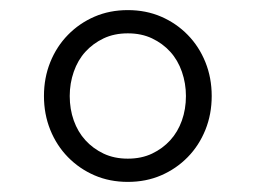

<svg xmlns="http://www.w3.org/2000/svg" viewBox="-20 -730 506 380"><path d="M233 -370Q197 -370 167 -383Q137 -396 114.5 -419Q92 -442 79.5 -473Q67 -504 67 -540Q67 -576 79.5 -607Q92 -638 114.5 -661Q137 -684 167 -697Q197 -710 233 -710Q269 -710 299 -697Q329 -684 351.5 -661Q374 -638 386.5 -607Q399 -576 399 -540Q399 -504 386.5 -473Q374 -442 351.5 -419Q329 -396 299 -383Q269 -370 233 -370ZM233 -416Q260 -416 281 -426Q302 -436 317 -452.5Q332 -469 340 -491.5Q348 -514 348 -540Q348 -565 340 -588Q332 -611 317 -627.5Q302 -644 281 -654Q260 -664 233 -664Q206 -664 185 -654Q164 -644 149 -627.5Q134 -611 126 -588Q118 -565 118 -540Q118 -514 126 -491.5Q134 -469 149 -452.5Q164 -436 185 -426Q206 -416 233 -416Z"/></svg>

Font: IBM Plex Thai Light
Style: Regular
Weight: 300
Designer: Mike Abbink, Paul van der Laan, Pieter van Rosmalen, Ben Mitchell, Mark Frömberg
Foundry: Bold Monday
Version: Version 1.0